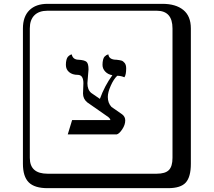

<svg xmlns="http://www.w3.org/2000/svg" viewBox="-20 -774 1120 1006"><path d="M229 -717.8Q184.1 -717.8 160.2 -693.8Q136.2 -669.9 136.2 -625V53.2Q136.2 136.2 229 136.2H800.8Q845.7 136.2 864.7 117.2Q883.8 98.1 883.8 53.2V-625Q883.8 -717.8 800.8 -717.8ZM980 84Q980 152.8 953.4 182.4Q926.8 211.9 860.8 211.9H229Q161.1 211.9 130.6 181.4Q100.1 150.9 100.1 84V-625Q100.1 -687 134 -720.5Q168 -753.9 229 -753.9H831.1Q900.9 -753.9 940.4 -721.9Q980 -689.9 980 -625ZM564 -213.9 620.1 -174.8Q636.2 -162.6 636.2 -143.1Q636.2 -120.1 620.6 -96.7Q605 -73.2 591.8 -69.8H335L357.9 -145H558.1Q558.1 -151.9 546.9 -161.1L437 -237.8Q415 -255.9 415 -284.2L417 -337.9Q417 -381.8 387.2 -381.8Q359.4 -381.8 342.3 -396Q325.2 -410.2 325.2 -434.1Q325.2 -449.2 328.1 -460.2Q331.1 -471.2 335.4 -476.1Q339.8 -481 345 -484.4Q350.1 -487.8 353 -488.3L356 -488.8Q361.8 -460.9 393.1 -460.9Q422.9 -459 433.3 -450Q443.8 -440.9 443.8 -410.2Q443.8 -402.3 440.9 -374.8Q438 -347.2 438 -337.9Q438 -303.7 458 -287.1L503.4 -255.9Q528.3 -324.7 568.8 -379.9Q545.9 -383.8 531.5 -398.9Q517.1 -414.1 517.1 -434.1Q517.1 -449.2 520 -460.7Q522.9 -472.2 527.6 -477.1Q532.2 -481.9 537.1 -484.9Q542 -487.8 544.9 -488.3L547.9 -488.8Q550.8 -460.9 590.8 -460.9Q607.9 -459 616.5 -456.5Q625 -454.1 633.1 -444.1Q641.1 -434.1 641.1 -416Q641.1 -381.8 631.8 -369.1Q613.8 -377 594.2 -377Q575.2 -358.9 560.1 -324.5Q544.9 -290 544.9 -266.1Q544.9 -234.4 564 -213.9Z"/></svg>

Font: Linux Biolinum Keyboard
Style: Regular
Weight: 700
Designer: Philipp H. Poll
Foundry: Philipp H. Poll
Version: Version 0.6.1 ; ttfautohint (v0.9)